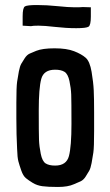

<svg xmlns="http://www.w3.org/2000/svg" viewBox="-20 -736 439 763"><path d="M45 -266Q45 -266 45 -328Q45 -390 48 -411Q51 -432 55 -452.5Q59 -473 64.5 -482.5Q70 -492 78.5 -505Q87 -518 98 -523Q109 -528 124 -534Q149 -544 197 -544Q245 -544 274.5 -532.5Q304 -521 320.5 -506.5Q337 -492 344 -450.5Q351 -409 352.5 -377Q354 -345 354 -290V-215Q354 -151 351 -130Q348 -109 344 -88Q340 -67 334.5 -57.5Q329 -48 320.5 -34.5Q312 -21 300.5 -15.5Q289 -10 274 -4Q250 7 210 7Q170 7 148.5 4Q127 1 110.5 -9Q94 -19 83 -28Q72 -37 64.5 -58.5Q57 -80 53 -95Q49 -110 48 -144Q45 -201 45 -266ZM199 -459Q154 -459 144 -422.5Q134 -386 134 -296.5Q134 -207 135 -180.5Q136 -154 142 -124.5Q148 -95 161.5 -86.5Q175 -78 199 -78Q244 -78 254 -116Q264 -154 264 -244Q264 -334 263 -360Q262 -386 256 -414Q250 -442 236.5 -450.5Q223 -459 199 -459ZM341 -670Q341 -636 332 -630Q323 -624 283 -624Q243 -624 199.5 -629Q156 -634 133 -634Q110 -634 103 -632L70 -634V-671Q70 -705 79 -710.5Q88 -716 127 -716Q166 -716 209 -711.5Q252 -707 277 -707Q302 -707 309 -708L341 -707Z"/></svg>

Font: Economica
Style: Bold
Weight: 700
Designer: Vicente Lamonaca
Foundry: Vicente Lamonaca
Version: Version 1.100